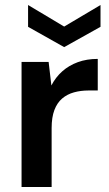

<svg xmlns="http://www.w3.org/2000/svg" viewBox="-20 -746 433 766"><path d="M66 0V-499H174L185 -405Q202 -438 228.5 -461.5Q255 -485 290.5 -498Q326 -511 370 -511V-385H333Q302 -385 275 -377.5Q248 -370 228 -353Q208 -336 197 -307Q186 -278 186 -235V0ZM236 -558 92 -639V-726L236 -640L381 -726V-639Z"/></svg>

Font: DM Sans 20pt SemiBold
Style: Regular
Weight: 600
Version: Version 4.004;gftools[0.9.30]